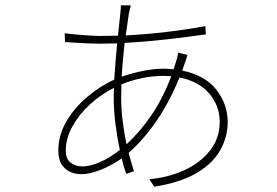

<svg xmlns="http://www.w3.org/2000/svg" viewBox="-20 -667 1040 721"><path d="M623 -381 594 -382Q551 -382 510 -373Q469 -364 436 -350L435 -300Q435 -254 441 -209.5Q447 -165 455 -125Q506 -172 549 -235Q592 -298 623 -381ZM684 -461Q683 -457 681 -451Q679 -445 677 -438L664 -402Q751 -384 793 -329.5Q835 -275 835 -208Q835 -153 807 -103Q779 -53 718 -17Q657 19 559 34L541 6Q609 0 669 -26.5Q729 -53 767 -99.5Q805 -146 805 -210Q805 -270 765.5 -316Q726 -362 654 -376Q617 -285 568 -213.5Q519 -142 463 -93Q468 -74 473 -57Q478 -40 483 -24L454 -14Q444 -42 437 -72Q398 -45 357.5 -29Q317 -13 286 -13Q246 -13 222.5 -36Q199 -59 199 -101Q199 -159 229 -210.5Q259 -262 307.5 -303Q356 -344 409 -368Q411 -403 414 -438Q417 -473 420 -504L352 -503Q338 -503 313.5 -504Q289 -505 264.5 -506.5Q240 -508 224 -509L223 -542Q238 -540 264 -537.5Q290 -535 315.5 -533.5Q341 -532 352 -532L423 -533L432 -618Q433 -627 433.5 -635Q434 -643 434 -647H471Q470 -643 468 -633.5Q466 -624 464 -616L452 -534Q529 -538 605.5 -547Q682 -556 751 -569L753 -538Q685 -528 604.5 -519Q524 -510 448 -506Q445 -477 442 -445Q439 -413 437 -379Q477 -393 518.5 -401Q560 -409 591 -409Q602 -409 612 -408.5Q622 -408 632 -407L643 -442Q645 -447 646.5 -456Q648 -465 649 -469ZM408 -337Q361 -314 319.5 -276.5Q278 -239 252.5 -193.5Q227 -148 227 -101Q227 -70 245.5 -56Q264 -42 289 -42Q318 -42 355 -58Q392 -74 430 -104Q420 -150 413.5 -201.5Q407 -253 407 -302Z"/></svg>

Font: Source Han Sans SC ExtraLight
Style: Regular
Weight: 250
Designer: Ryoko NISHIZUKA 西塚涼子 (kana, bopomofo & ideographs); Paul D. Hunt (Latin, Greek & Cyrillic); Sandoll Communications 산돌커뮤니
Foundry: Adobe
Version: Version 2.004;hotconv 1.0.118;makeotfexe 2.5.65603